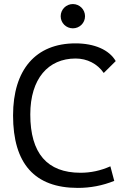

<svg xmlns="http://www.w3.org/2000/svg" viewBox="-20 -917 626 947"><path d="M363.8 9.8C425.8 9.8 485.8 -1.5 543.5 -24.9L524.4 -96.7C476.1 -75.2 427.7 -64.9 377 -64.9C212.9 -64.9 129.4 -160.6 129.4 -352.5C129.4 -528.8 217.8 -628.4 353 -628.4C409.7 -628.4 460.4 -602.5 491.7 -557.1L550.8 -615.7C518.6 -671.4 445.8 -703.1 352.1 -703.1C156.2 -703.1 44.4 -573.2 44.4 -347.7C44.4 -109.4 151.4 9.8 363.8 9.8ZM339.4 -777.3C372.6 -777.3 399.4 -803.7 399.4 -836.9C399.4 -870.1 372.6 -897 339.4 -897C306.2 -897 279.3 -870.1 279.3 -836.9C279.3 -803.7 306.2 -777.3 339.4 -777.3Z"/></svg>

Font: Cascadia Mono PL SemiLight
Style: Regular
Weight: 350
Monospace: yes
Designer: Aaron Bell
Foundry: Saja Typeworks
Version: Version 2404.023